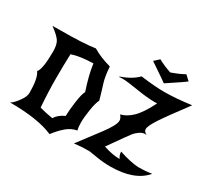

<svg xmlns="http://www.w3.org/2000/svg" viewBox="-187 -1243 1723 1595"><g transform="rotate(30 675.0 -445.5)"><path d="M596 -683Q599 -637 605 -600.5Q611 -564 617.5 -542.5Q624 -521 638 -476Q652 -431 662 -394Q644 -357 632.5 -284.5Q621 -212 621 -159Q621 -116 629 -88Q576 -78 533.5 -43Q491 -8 443 54Q297 -10 28 -10Q54 -23 91 -73Q128 -123 128 -159Q128 -299 92 -348Q126 -384 126 -557Q126 -620 105 -653Q84 -686 15 -737Q27 -737 50 -737.5Q73 -738 84 -738Q309 -738 421 -755Q494 -711 596 -683ZM484 -144Q485 -201 496.5 -284Q508 -367 525 -396Q479 -533 465 -637Q340 -634 262 -608Q258 -490 258 -380Q258 -238 269 -100Q316 -86 396 -72Q425 -118 484 -144ZM709 -646 706 -651Q807 -684 866 -744Q1000 -726 1092 -726Q1199 -726 1350 -746Q1214 -565 1164 -489Q1114 -413 1114 -382Q1114 -358 1145 -343Q1142 -343 1138 -343.5Q1134 -344 1132 -344Q1105 -344 1079 -325.5Q1053 -307 1037.5 -288Q1022 -269 994 -229L894 -87Q979 -58 1051 -58Q1031 -85 1031 -118Q1138 -82 1216 -77Q1286 -77 1347 -87Q1245 35 1010 35Q949 35 879.5 23.5Q810 12 801 11Q723 11 657 20L815 -189Q890 -289 891 -332Q891 -356 869 -381Q924 -393 978 -445Q1032 -497 1090 -614Q1083 -613 1071 -613Q995 -613 888.5 -630.5Q782 -648 741 -648Q719 -648 709 -646ZM1225 -903Q1202 -883 1054 -786Q1022 -810 961.5 -850.5Q901 -891 884 -903Q895 -912 908 -924.5Q921 -937 930 -945Q984 -915 1055 -891Q1127 -916 1179 -945Q1187 -938 1195 -930.5Q1203 -923 1209.5 -916.5Q1216 -910 1225 -903Z"/></g></svg>

Font: NewRocker
Style: Regular
Weight: 400
Designer: Pablo Impallari, Brenda Gallo, Rodrigo Fuenzalida
Foundry: Pablo Impallari, Brenda Gallo, Rodrigo Fuenzalida
Version: Version 1.000